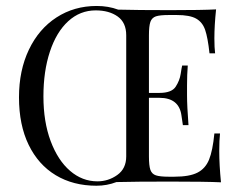

<svg xmlns="http://www.w3.org/2000/svg" viewBox="-20 -602 788 634"><path d="M709.7 0Q659.7 -2.4 541.1 -2.4Q428.2 -2.4 364.5 -0.8Q333.1 11.3 298.4 11.3Q221.8 11.3 164.1 -23.4Q106.5 -58.1 74.6 -123.8Q42.7 -189.5 42.7 -280.6Q42.7 -369.4 75.4 -437.9Q108.1 -506.5 166.5 -544.4Q225 -582.3 299.2 -582.3Q337.9 -582.3 370.2 -570.2Q434.7 -568.5 541.1 -568.5Q648.4 -568.5 693.5 -571Q687.9 -517.7 687.9 -475.8Q687.9 -444.4 690.3 -425.8H671.8Q666.1 -478.2 657.3 -503.6Q648.4 -529 627.4 -540.7Q606.5 -552.4 563.7 -552.4H537.1Q508.1 -552.4 494.8 -548Q481.5 -543.5 476.6 -529.8Q471.8 -516.1 471.8 -485.5V-295.2H506.5Q546.8 -295.2 560.1 -315.7Q573.4 -336.3 576.6 -357.7Q579.8 -379 581.5 -385.5H600Q597.6 -355.6 597.6 -320.2V-287.1Q597.6 -252.4 602.4 -188.7H583.9Q583.1 -193.5 579 -221.8Q575 -250 556.9 -264.5Q538.7 -279 506.5 -279H471.8V-85.5Q471.8 -54.8 476.6 -41.1Q481.5 -27.4 494.8 -23Q508.1 -18.5 537.1 -18.5H555.6Q605.6 -18.5 631.9 -31.9Q658.1 -45.2 670.2 -74.6Q682.3 -104 687.9 -161.3H706.5Q704 -139.5 704 -103.2Q704 -57.3 709.7 0ZM396.8 -485.5Q396.8 -527.4 368.5 -547.6Q340.3 -567.7 296 -567.7Q244.4 -567.7 205.2 -531.9Q166.1 -496 144.8 -431.5Q123.4 -366.9 123.4 -283.9Q123.4 -200 147.2 -136.3Q171 -72.6 211.3 -37.9Q251.6 -3.2 301.6 -3.2Q337.9 -3.2 367.3 -24.2Q396.8 -45.2 396.8 -85.5Z"/></svg>

Font: Playfair Display
Style: Regular
Weight: 400
Designer: Claus Eggers Sørensen
Foundry: Claus Eggers Sørensen
Version: Version 1.005; ttfautohint (v1.2) -l 10 -r 42 -G 200 -x 21 -